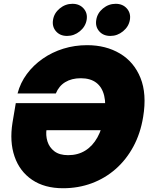

<svg xmlns="http://www.w3.org/2000/svg" viewBox="-20 -974 785 1004"><path d="M309.6 10.3Q212.9 10.3 147.9 -33.7Q83 -77.6 56.2 -155.3Q29.3 -232.9 45.4 -333L62.5 -434.6H605.5L582 -293H187.5L223.6 -299.8Q218.3 -266.6 228 -234.9Q237.8 -203.1 264.4 -182.9Q291 -162.6 336.4 -162.6Q387.2 -162.6 425.8 -186.5Q464.4 -210.4 489.5 -255.6Q514.6 -300.8 525.4 -364.7Q535.6 -428.2 524.9 -473.1Q514.2 -518.1 483.4 -541.5Q452.6 -564.9 402.3 -564.9Q378.4 -564.9 358.2 -559.8Q337.9 -554.7 321 -544.4Q304.2 -534.2 292 -519.3Q279.8 -504.4 272 -485.4H71.8Q86.4 -541 120.6 -587.2Q154.8 -633.3 203.6 -667.2Q252.4 -701.2 311.5 -719.5Q370.6 -737.8 435.5 -737.8Q533.7 -737.8 607.2 -694.1Q680.7 -650.4 714.6 -566.7Q748.5 -482.9 728.5 -362.3Q714.4 -275.9 677.2 -207.3Q640.1 -138.7 584.7 -90.1Q529.3 -41.5 459.5 -15.6Q389.6 10.3 309.6 10.3ZM557.1 -786.1Q520 -786.1 498.8 -810.5Q477.5 -835 483.4 -870.1Q488.8 -905.3 518.3 -929.7Q547.9 -954.1 585 -954.1Q621.6 -954.1 643.3 -929.7Q665 -905.3 659.2 -870.1Q653.3 -835 623.5 -810.5Q593.8 -786.1 557.1 -786.1ZM330.6 -786.1Q293.9 -786.1 272.7 -810.5Q251.5 -835 257.3 -870.1Q262.7 -905.3 292.2 -929.7Q321.8 -954.1 358.9 -954.1Q395.5 -954.1 417.2 -929.7Q439 -905.3 433.1 -870.1Q427.2 -835 397.5 -810.5Q367.7 -786.1 330.6 -786.1Z"/></svg>

Font: Inter 17pt Black
Style: Italic
Weight: 900
Italic angle: -9.3988°
Version: Version 4.001;git-66647c0bb